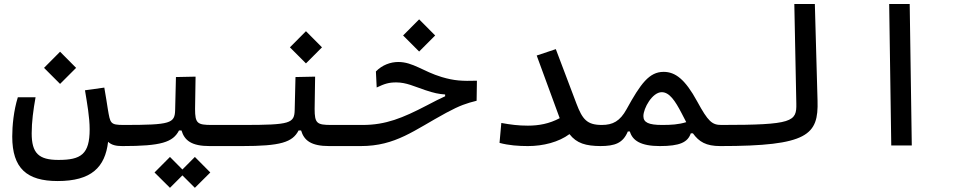

<svg xmlns="http://www.w3.org/2000/svg" viewBox="-20 -713 4728 941"><path d="M262.7 174.3C427.7 174.3 495.1 106.9 509.8 -18.1C526.9 -1.5 549.8 2.9 580.1 2.9C621.6 2.9 627.4 -17.6 627.4 -52.7C627.4 -86.9 620.6 -100.6 585.9 -100.6C519 -100.6 520.5 -108.9 508.3 -179.2C504.4 -201.7 499 -242.2 491.2 -283.7L396.5 -270.5C407.2 -205.6 419.4 -137.7 419.4 -79.1C419.4 43.5 376.5 70.8 266.6 70.8C169.4 70.8 135.3 37.6 135.3 -59.6C135.3 -115.2 143.1 -173.8 154.3 -236.3H67.4C46.9 -170.4 40 -96.2 40 -43.9C40 112.3 111.8 174.3 262.7 174.3ZM274.4 -301.8 353 -380.4 274.4 -459.5 195.8 -380.4Z M580.1 2.9C769.5 2.9 827.6 -15.6 857.4 -73.7H869.6C884.3 -24.4 918.9 2.9 1007.3 2.9H1166C1189.5 2.9 1208.5 -10.3 1208.5 -56.2C1208.5 -81.1 1196.8 -100.6 1171.9 -100.6H1018.6C947.3 -100.6 936 -107.9 936 -179.2L938.5 -337.4L842.3 -335.4L838.4 -174.3C836.9 -108.4 816.9 -100.6 585.9 -100.6ZM935.1 207.5 1010.7 132.3 935.1 56.2 874 117.7 813 56.2 737.3 132.3 813 207.5 874 146.5Z M1166 2.9C1355.5 2.9 1413.6 -15.6 1443.4 -73.7H1455.6C1470.2 -24.4 1504.9 2.9 1593.3 2.9H1752C1775.4 2.9 1794.4 -10.3 1794.4 -56.2C1794.4 -81.1 1782.7 -100.6 1757.8 -100.6H1604.5C1533.2 -100.6 1522 -107.9 1522 -179.2L1524.4 -337.4L1428.2 -335.4L1424.3 -174.3C1422.9 -108.4 1402.8 -100.6 1171.9 -100.6ZM1479.5 -402.3 1558.1 -481 1479.5 -560.1 1400.9 -481Z M1748 2.9C1919.9 2.9 2009.8 -75.2 2167 -160.2C2234.9 -196.8 2267.1 -207 2315.9 -219.2L2317.4 -317.4C2245.1 -315.4 2207.5 -316.9 2145 -335.4C2053.7 -362.8 2003.9 -409.2 1932.1 -409.2C1894 -409.2 1853 -394.5 1822.3 -362.8L1826.2 -284.2C1865.2 -302.7 1885.7 -309.1 1921.9 -309.1C1971.7 -309.1 2010.7 -289.1 2063.5 -271.5C2107.4 -256.8 2130.9 -252 2161.6 -250V-241.2C2136.7 -230 2110.8 -216.8 2070.8 -195.8C1953.6 -134.8 1870.6 -100.6 1757.8 -100.6C1735.8 -100.6 1723.6 -82.5 1723.6 -51.3C1723.6 -11.2 1732.4 2.9 1748 2.9ZM2034.2 -460.4 2112.8 -539.1 2034.2 -618.2 1955.6 -539.1Z M2567.4 2.9C2642.6 2.9 2718.3 -16.6 2771 -55.7C2806.2 -10.3 2851.1 2.4 2923.8 2.9C2947.3 2.9 2966.3 -9.3 2966.3 -55.2C2966.3 -94.7 2954.6 -100.6 2929.7 -100.6C2856.9 -100.6 2834.5 -127.9 2805.2 -205.1L2704.1 -472.2L2610.4 -440.9L2723.1 -133.8C2671.9 -106.4 2620.1 -97.2 2567.4 -97.2C2520 -97.2 2482.4 -102.1 2437 -110.4L2428.2 -12.7C2473.1 -0.5 2521.5 2.9 2567.4 2.9Z M2920.9 2.9C2994.6 2.9 3033.2 -11.7 3057.1 -68.8H3066.9C3079.6 -24.4 3120.1 2.9 3213.9 2.9C3312 2.9 3350.6 -15.6 3365.7 -59.6H3376C3405.8 -18.1 3440.4 2.9 3509.8 2.9C3533.2 2.9 3552.2 -0.5 3552.2 -56.2C3552.2 -100.6 3540.5 -100.6 3515.6 -100.6C3469.7 -100.6 3450.7 -117.2 3397 -215.8C3337.9 -324.2 3290 -360.8 3232.4 -360.8C3162.1 -360.8 3120.1 -303.7 3050.8 -177.7C3018.6 -119.1 2983.4 -100.6 2929.7 -100.6C2906.7 -100.6 2895.5 -83.5 2895.5 -56.2C2895.5 -12.7 2903.3 2.9 2920.9 2.9ZM3343.3 -114.3C3304.7 -102.5 3269 -100.6 3225.1 -100.6C3158.7 -100.6 3133.3 -112.8 3133.3 -144C3133.3 -182.6 3177.2 -261.2 3223.1 -261.2C3260.7 -261.2 3288.6 -219.7 3320.8 -157.7C3329.1 -142.1 3336.4 -127.9 3343.3 -114.3Z M3509.8 2.9C3941.4 2.9 3991.7 -52.2 3986.8 -219.7L3973.6 -693.4H3873L3882.8 -205.1C3884.8 -116.7 3865.7 -100.6 3515.6 -100.6C3496.1 -100.6 3481.4 -89.4 3481.4 -51.3C3481.4 -16.1 3490.7 2.9 3509.8 2.9Z M4348.1 0H4448.7L4438.5 -693.4H4337.9Z"/></svg>

Font: Cascadia Code PL
Style: Regular
Weight: 400
Monospace: yes
Designer: Aaron Bell
Foundry: Saja Typeworks
Version: Version 2404.023